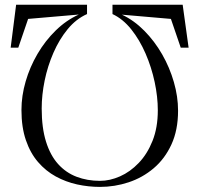

<svg xmlns="http://www.w3.org/2000/svg" viewBox="-20 -772 822 792"><path d="M733.5 -752.5 758 -575.5H725.5L685 -694L483 -711.5Q533 -688 575.2 -645.2Q617.5 -602.5 648.8 -548Q680 -493.5 697.2 -433.5Q714.5 -373.5 714.5 -315.5Q714.5 -235.5 687.2 -176.2Q660 -117 614 -78Q568 -39 510.5 -20Q453 -1 392.5 -1Q345 -1 298.2 -11.2Q251.5 -21.5 210.2 -44Q169 -66.5 137 -103.5Q105 -140.5 86.8 -193.8Q68.5 -247 68.5 -318.5Q68.5 -376.5 85.8 -436Q103 -495.5 134.8 -549.8Q166.5 -604 209.8 -646.2Q253 -688.5 305 -712L96 -694L55.5 -575.5H24L46.5 -752.5H339V-714Q294 -694 259.2 -651.8Q224.5 -609.5 200.5 -554.5Q176.5 -499.5 164.2 -439.8Q152 -380 152 -324.5Q152 -244.5 169.8 -187.8Q187.5 -131 219.8 -95.2Q252 -59.5 296 -42.8Q340 -26 392.5 -26Q433 -26 475 -44.5Q517 -63 552.2 -99.8Q587.5 -136.5 609.2 -191Q631 -245.5 631 -317Q631 -372.5 618 -433.5Q605 -494.5 580.5 -551Q556 -607.5 521.5 -650.8Q487 -694 444 -714V-752.5Z"/></svg>

Font: Merriweather 144pt Light
Style: Regular
Weight: 300
Version: Version 2.100